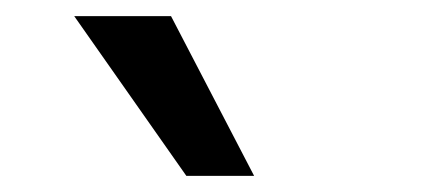

<svg xmlns="http://www.w3.org/2000/svg" viewBox="-20 -780 540 238"><path d="M211 -562 72 -760H192L295 -562Z"/></svg>

Font: Nunito Sans 8pt SemiBold
Style: Regular
Weight: 600
Version: Version 3.101;gftools[0.9.27]